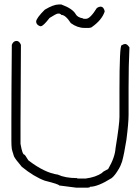

<svg xmlns="http://www.w3.org/2000/svg" viewBox="-20 -860 626 864"><path d="M54.7 -675.8Q66.9 -675.8 74.2 -658.2Q72.3 -429.2 72.3 -308.6V-212.9Q80.6 -164.1 89.8 -164.1Q92.3 -164.1 107.4 -138.7Q180.2 -82.5 240.2 -74.2Q273.9 -58.6 326.2 -58.6Q326.2 -56.6 334 -56.6H365.2Q411.1 -62.5 439.5 -82Q439.5 -85.9 466.8 -99.6Q497.1 -150.9 500 -193.4Q517.6 -300.8 517.6 -334V-453.1Q517.6 -656.2 527.3 -656.2Q537.1 -662.1 543 -662.1Q552.7 -662.1 562.5 -646.5Q558.6 -568.4 558.6 -464.8V-343.8Q558.6 -306.2 548.8 -230.5Q538.6 -166.5 529.3 -132.8Q520.5 -108.4 515.6 -101.6Q497.1 -69.8 482.4 -58.6Q420.4 -19.5 384.8 -19.5Q384.8 -15.6 375 -15.6H322.3L246.1 -25.4Q246.1 -30.8 181.6 -46.9Q132.8 -64.9 78.1 -109.4Q48.3 -144.5 43 -156.2Q33.2 -187 33.2 -189.5Q31.2 -203.6 31.2 -224.6V-318.4Q31.2 -434.6 33.2 -658.2Q39.6 -675.8 54.7 -675.8ZM244.1 -839.8H255.9Q305.7 -821.8 320.3 -796.9Q328.1 -781.7 353.5 -777.3Q353.5 -775.4 359.4 -775.4H367.2Q385.7 -775.4 416 -824.2Q425.8 -830.1 431.6 -830.1Q447.3 -830.1 451.2 -808.6Q438.5 -769 390.6 -736.3L380.9 -734.4H359.4Q328.6 -734.4 298.8 -755.9Q274.9 -793 255.9 -793Q255.9 -794.9 248 -798.8H240.2Q233.9 -798.8 203.1 -779.3Q174.3 -742.2 164.1 -742.2H160.2Q142.6 -748.5 142.6 -763.7Q145 -780.3 181.6 -816.4Q220.7 -839.8 244.1 -839.8Z"/></svg>

Font: CEF Fonts CJK
Style: Regular
Weight: 400
Designer: PartyBoss (派对大魔王)
Version: Release 2.25